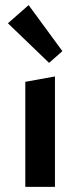

<svg xmlns="http://www.w3.org/2000/svg" viewBox="-20 -731 314 751"><path d="M172 -485 11 -640 92 -711 224 -531ZM79 0V-411L195 -432V0Z"/></svg>

Font: EauTest
Style: Bold
Weight: 700
Designer: Christian Thalmann (Catharsis Fonts)
Version: Version 0.001;PS 000.001;hotconv 1.0.88;makeotf.lib2.5.64775